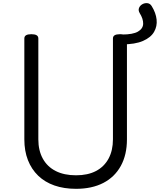

<svg xmlns="http://www.w3.org/2000/svg" viewBox="-20 -1168 1005 1207"><path d="M934 -1129Q960 -1087 964.5 -1045Q969 -1003 948.5 -967.5Q928 -932 878.5 -910.5Q829 -889 747 -889V-951Q816 -951 847.5 -969.5Q879 -988 880 -1018.5Q881 -1049 858 -1086Q848 -1103 854 -1118Q860 -1133 875 -1141.5Q890 -1150 907 -1148Q924 -1146 934 -1129ZM458 19Q382 19 322 -2Q262 -23 220 -63.5Q178 -104 155.5 -161.5Q133 -219 133 -292V-926Q133 -940 144 -946.5Q155 -953 177 -953Q199 -953 210 -946.5Q221 -940 221 -926V-292Q221 -222 249 -171Q277 -120 330 -93Q383 -66 458 -66Q532 -66 583.5 -93Q635 -120 662.5 -171Q690 -222 690 -292V-926Q690 -940 701 -946.5Q712 -953 734 -953Q778 -953 778 -926V-292Q778 -195 739.5 -125Q701 -55 629.5 -18Q558 19 458 19Z"/></svg>

Font: Playwrite US Modern
Style: Regular
Weight: 400
Designer: Veronika Burian, José Scaglione
Foundry: TypeTogether
Version: Version 1.002